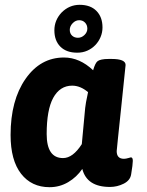

<svg xmlns="http://www.w3.org/2000/svg" viewBox="-20 -769 610 798"><path d="M437 8Q341 8 322 -67Q299 -33 263.5 -12Q228 9 186 9Q111 9 67.5 -47Q24 -103 24 -208Q24 -352 86 -441Q148 -530 246 -530Q311 -530 367 -477Q376 -508 386 -515Q391 -519 402.5 -521.5Q414 -524 432 -524H444Q502 -524 502 -499L484 -325Q475 -237 470 -191.5Q465 -146 465 -141Q465 -109 495 -109Q503 -109 513 -112Q523 -115 524 -115Q532 -115 532 -100.5Q532 -86 525 -44Q521 -19 494 -5.5Q467 8 437 8ZM242 -112Q283 -112 320 -170L334 -320Q335 -335 346 -386Q314 -413 280 -413Q229 -413 201 -362Q174 -312 174 -212Q174 -112 242 -112ZM406 -655Q406 -634 398 -615Q390 -596 376 -581.5Q362 -567 343 -558.5Q324 -550 301 -550Q256 -550 231 -575Q206 -600 206 -643Q206 -685 236 -717Q268 -749 311 -749Q356 -749 381 -723.5Q406 -698 406 -655ZM270 -645Q270 -630 279.5 -621Q289 -612 304 -612Q319 -612 331 -623.5Q343 -635 343 -650Q343 -665 333.5 -675Q324 -685 309 -685Q294 -685 282 -672.5Q270 -660 270 -645Z"/></svg>

Font: AsCom
Style: Bold Italic
Weight: 700
Italic angle: -48°
Designer: AsCom
Foundry: AsCom
Version: Version 1.001